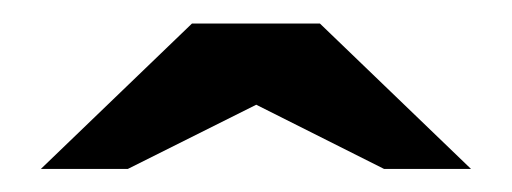

<svg xmlns="http://www.w3.org/2000/svg" viewBox="-20 -715 440 165"><path d="M145 -694.8H254.9L384.8 -569.8H310.1L200.2 -625L89.8 -569.8H15.1Z"/></svg>

Font: Horta
Style: Regular
Weight: 600
Width: 3
Version: Version 0.11